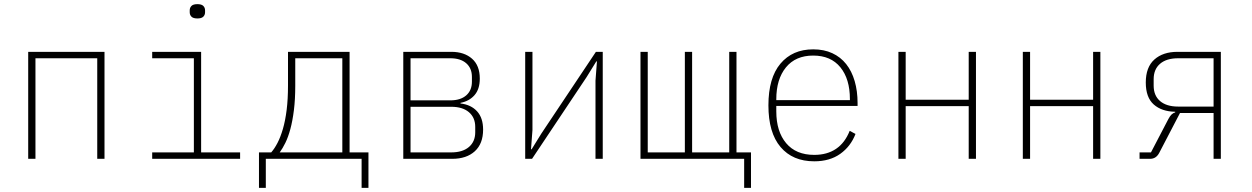

<svg xmlns="http://www.w3.org/2000/svg" viewBox="-20 -766 6040 926"><path d="M116 -516H484V0H449V-485H151V0H116Z M932 -677Q912 -677 903.5 -685.5Q895 -694 895 -707V-716Q895 -729 903.5 -737.5Q912 -746 932 -746Q952 -746 960.5 -737.5Q969 -729 969 -716V-707Q969 -694 960.5 -685.5Q952 -677 932 -677ZM714 -31H915V-485H714V-516H950V-31H1138V0H714Z M1229 -31H1288Q1304 -49 1318.5 -77Q1333 -105 1344.5 -144.5Q1356 -184 1362.5 -236Q1369 -288 1369 -354V-516H1666V-31H1757V140H1724V0H1262V140H1229ZM1631 -31V-485H1404V-353Q1404 -287 1397.5 -235Q1391 -183 1380.5 -144Q1370 -105 1356.5 -77.5Q1343 -50 1329 -31Z M1925 -516H2157Q2219 -516 2256.5 -483Q2294 -450 2294 -387Q2294 -336 2268.5 -307Q2243 -278 2201 -270V-267Q2252 -261 2281 -229Q2310 -197 2310 -141Q2310 -73 2270 -36.5Q2230 0 2161 0H1925ZM2156 -31Q2211 -31 2241.5 -57Q2272 -83 2272 -128V-154Q2272 -199 2241.5 -225Q2211 -251 2156 -251H1960V-31ZM2152 -282Q2201 -282 2228.5 -306Q2256 -330 2256 -372V-395Q2256 -437 2228.5 -461Q2201 -485 2152 -485H1960V-282Z M2513 -516H2548V-139L2541 -46H2544L2591 -122L2854 -516H2887V0H2852V-377L2859 -470H2856L2809 -394L2546 0H2513Z M3569 0H3069V-516H3104V-31H3283V-516H3318V-31H3497V-516H3532V-31H3602V140H3569Z M3907 12Q3803 12 3744.5 -57Q3686 -126 3686 -258Q3686 -390 3744 -459Q3802 -528 3902 -528Q3954 -528 3994 -509.5Q4034 -491 4061 -457Q4088 -423 4102 -375Q4116 -327 4116 -269V-255H3724V-229Q3724 -132 3771.5 -75.5Q3819 -19 3907 -19Q3969 -19 4012 -48Q4055 -77 4078 -135L4106 -120Q4083 -60 4032.5 -24Q3982 12 3907 12ZM3902 -498Q3817 -498 3770.5 -441Q3724 -384 3724 -287V-283H4079V-288Q4079 -385 4033 -441.5Q3987 -498 3902 -498Z M4313 -516H4348V-285H4652V-516H4687V0H4652V-254H4348V0H4313Z M4913 -516H4948V-285H5252V-516H5287V0H5252V-254H4948V0H4913Z M5476 -31H5531L5615 -192Q5623 -207 5630.5 -214Q5638 -221 5648 -224V-227Q5583 -228 5544.5 -262Q5506 -296 5506 -368Q5506 -442 5547.5 -479Q5589 -516 5659 -516H5868V0H5833V-221H5671L5571 -29Q5556 0 5527 0H5476ZM5833 -485H5662Q5606 -485 5575 -458.5Q5544 -432 5544 -384V-353Q5544 -305 5575 -278.5Q5606 -252 5662 -252H5833Z"/></svg>

Font: IBM Plex Mono ExtraLight
Style: Regular
Weight: 200
Monospace: yes
Designer: Mike Abbink, Paul van der Laan, Pieter van Rosmalen
Foundry: Bold Monday
Version: Version 2.3